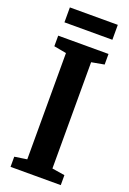

<svg xmlns="http://www.w3.org/2000/svg" viewBox="-170 -964 689 1022"><g transform="rotate(20 174.5 -453.0)"><path d="M102.5 -68V-670L32 -683V-743H317V-683L245 -670V-68L317 -56.5V0H32.5V-57.5ZM310.5 -905.5V-821H39V-905.5Z"/></g></svg>

Font: Merriweather 24pt SemiCondensed
Style: Bold
Weight: 700
Width: 4
Designer: Eben Sorkin
Foundry: Eben Sorkin
Version: Version 2.100